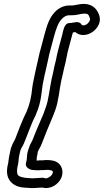

<svg xmlns="http://www.w3.org/2000/svg" viewBox="-20 -793 547 982"><path d="M167 168C180 168 187 166 195 166C241 178 278 148 292 120C308 87 298 49 267 34C249 25 219 24 198 27H191C185 27 181 27 173 28H167C168 23 168 18 168 11C170 5 172 -5 173 -15C178 -31 184 -33 194 -59C211 -104 228 -145 248 -192L262 -228C280 -277 283 -331 293 -379L301 -413C305 -434 310 -453 315 -473C320 -492 322 -511 326 -527L347 -606C349 -612 350 -619 353 -627C355 -627 361 -628 365 -629C386 -610 417 -610 442 -623C465 -634 501 -668 488 -713C476 -753 444 -779 392 -772C370 -769 359 -765 349 -765H335C307 -765 282 -753 262 -733C231 -702 219 -658 208 -618L187 -539C184 -528 181 -519 179 -507C173 -477 165 -449 159 -418L152 -384C146 -358 144 -336 141 -312C135 -270 121 -228 104 -197L103 -195C89 -164 78 -135 66 -104L60 -88C55 -74 46 -63 40 -46C33 -31 32 -13 29 -3C24 16 24 33 22 41C14 71 9 112 38 140C59 161 87 166 110 167L127 168C134 169 142 169 150 169C156 169 163 168 167 168ZM191 77H199C216 77 223 74 236 77C246 80 256 80 247 98C241 109 223 121 212 119C208 118 203 116 198 116H197C184 116 175 118 167 118C162 118 155 118 149 119C141 119 138 119 131 118L114 117C91 114 79 110 73 104C67 98 64 79 71 53C76 34 75 18 77 9C81 -7 83 -22 85 -26C91 -40 102 -55 107 -71L113 -86C126 -118 136 -147 148 -174C168 -211 185 -258 191 -306C195 -331 196 -351 201 -374L208 -408C214 -437 222 -465 228 -497C230 -507 232 -518 235 -527L256 -606C267 -646 278 -678 297 -697C310 -710 321 -715 335 -715H349C371 -715 382 -720 398 -722C430 -726 433 -721 440 -699C443 -690 433 -673 420 -667C405 -659 397 -666 397 -667C385 -690 354 -675 335 -675C309 -675 304 -638 299 -618L278 -539C273 -520 269 -501 266 -485C260 -464 256 -444 252 -423L244 -389C233 -336 229 -285 215 -246L202 -210C183 -165 164 -123 146 -76C143 -68 136 -59 130 -43C126 -32 118 -9 118 7C118 19 116 31 113 41C106 67 141 76 143 76L157 77C164 78 168 78 174 78C180 78 186 77 191 77Z"/></svg>

Font: Dictator
Style: Stencil
Weight: 500
Version: Version MIL.1277